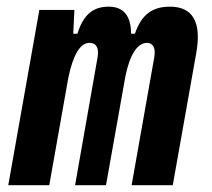

<svg xmlns="http://www.w3.org/2000/svg" viewBox="-20 -547 626 567"><path d="M199.7 -517.6H96.2L4.4 0H125.5L182.1 -319.3C196.3 -385.3 216.8 -420.4 244.1 -420.4C264.6 -420.4 272.9 -405.3 268.1 -377.4L201.7 0H293L350.6 -323.2C363.8 -386.7 386.2 -420.4 414.1 -420.4C432.6 -420.4 440.4 -404.3 435.5 -377.4L368.7 0H490.2L559.6 -390.6C575.7 -481 549.8 -527.3 481.9 -527.3C431.6 -527.3 398.4 -505.9 378.4 -447.3H367.2C366.7 -502.4 343.3 -527.3 300.8 -527.3C255.9 -527.3 226.6 -504.9 208.5 -447.3H196.3Z"/></svg>

Font: Cascadia Mono SemiBold
Style: Italic
Weight: 600
Italic angle: -10°
Monospace: yes
Designer: Aaron Bell
Foundry: Saja Typeworks
Version: Version 2404.023